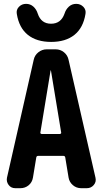

<svg xmlns="http://www.w3.org/2000/svg" viewBox="-20 -990 540 1010"><path d="M380.9 -969.7Q403.3 -969.7 418.5 -954.1Q433.6 -938.5 429.7 -917Q418 -843.8 371.6 -806.6Q325.2 -769.5 249 -769.5Q172.9 -769.5 126.5 -806.6Q80.1 -843.8 68.4 -917Q64.5 -938.5 79.6 -954.1Q94.7 -969.7 117.2 -969.7Q139.6 -969.7 155.8 -955.1Q171.9 -940.4 178.7 -918Q196.3 -865.2 248.5 -865.2Q300.8 -865.2 319.3 -918Q326.2 -940.4 342.3 -955.1Q358.4 -969.7 380.9 -969.7ZM294.9 -285.2Q297.9 -285.2 300.3 -287.6Q302.7 -290 301.8 -293L248 -619.1Q248 -620.1 247.1 -620.1Q246.1 -620.1 246.1 -619.1L192.4 -293Q191.4 -290 193.8 -287.6Q196.3 -285.2 199.2 -285.2ZM340.8 -674.8 482.4 -54.7Q487.3 -33.2 473.1 -16.6Q459 0 436.5 0H407.2Q381.8 0 363.3 -16.1Q344.7 -32.2 340.8 -55.7L323.2 -162.1Q321.3 -169.9 314.5 -169.9H179.7Q172.9 -169.9 170.9 -162.1L153.3 -55.7Q149.4 -31.2 130.9 -15.6Q112.3 0 86.9 0H60.5Q38.1 0 25.4 -17.1Q12.7 -34.2 16.6 -54.7L157.2 -674.8Q162.1 -699.2 181.6 -714.8Q201.2 -730.5 225.6 -730.5H272.5Q297.9 -730.5 316.9 -714.8Q335.9 -699.2 340.8 -674.8Z"/></svg>

Font: Rounded Mgen+ 1m bold
Style: Bold
Weight: 700
Designer: [Source Han Sans]
Ryoko NISHIZUKA  (kana & ideographs); Paul D. Hunt (Latin, Greek & Cyrillic); Wenlong ZHANG  (bopomofo
Version: Version 1.059.20150602